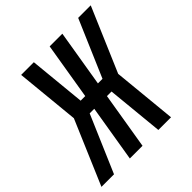

<svg xmlns="http://www.w3.org/2000/svg" viewBox="-215 -887 1038 1038"><g transform="rotate(-45 304.5 -367.5)"><path d="M-22 0 135 -368 99 -735H196L228 -409H263L317 -735H414L360 -409H395L535 -735H631L474 -368L510 0H413L381 -326H346L292 0H195L249 -326H214L74 0Z"/></g></svg>

Font: Iosevka Curly MdExObl
Style: Regular
Weight: 500
Width: 7
Italic angle: -9°
Monospace: yes
Designer: Belleve Invis
Foundry: Belleve Invis
Version: Version 11.1.0; ttfautohint (v1.8.3)